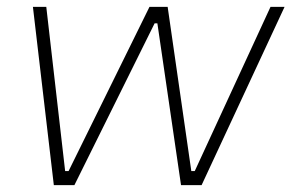

<svg xmlns="http://www.w3.org/2000/svg" viewBox="-20 -540 850 560"><path d="M137 0H197L431 -472H439L508 0H568L810 -520H769L548 -41H538L469 -520H416L180 -41H170L115 -520H76Z"/></svg>

Font: Fixel Display ExtraLight
Style: Italic
Weight: 200
Italic angle: -10°
Designer: AlfaBravo + MacPaw
Foundry: Kyrylo Tkachov, Marchela Mozhyna, Serhii Makarenko, Maria Weinstein, Zakhar Kryvoshyya
Version: Version 1.210;Glyphs 3.2 (3217)